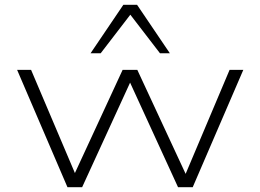

<svg xmlns="http://www.w3.org/2000/svg" viewBox="-20 -777 1081 797"><path d="M260 0 51 -487H109L301 -35H280L489 -487H550L760 -35H742L933 -487H990L780 0H719L509 -458H531L321 0ZM356 -556 492 -757H549L685 -556H644L521 -716L398 -556Z"/></svg>

Font: Nunito Sans 10pt Expanded ExtraLight
Style: Regular
Weight: 250
Width: 7
Designer: Vernon Adams
Foundry: Vernon Adams
Version: Version 3.101;gftools[0.9.27]